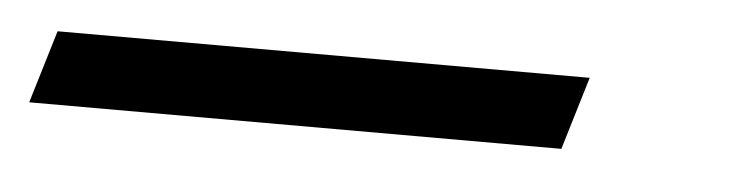

<svg xmlns="http://www.w3.org/2000/svg" viewBox="-135 56 548 140"><g transform="rotate(5 139.0 125.5)"><path d="M-96.2 99.2H293.3L277.2 152.6H-112.3Z"/></g></svg>

Font: Newsreader Text
Style: Italic
Weight: 400
Italic angle: -17°
Designer: Hugues Gentile
Foundry: Production Type
Version: Version 1.001